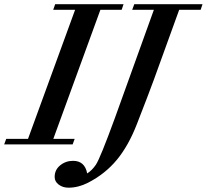

<svg xmlns="http://www.w3.org/2000/svg" viewBox="-71 -683 978 908"><path d="M-51.3 0 -41.5 -26.4H61.5L284.2 -636.7H180.7L189.9 -663.1H513.2L504.4 -636.7H403.8L181.2 -26.4H282.2L272.5 0ZM252.9 204.6Q226.1 204.6 206.8 190.2Q187.5 175.8 187.5 153.8Q187.5 120.1 213.6 98.9Q239.7 77.6 274.4 77.6Q330.1 77.6 341.3 137.2Q364.3 122.6 382.3 96.2Q402.3 66.9 472.2 -124.5L656.7 -636.7H554.2L564 -663.1H886.7L877.9 -636.7H776.4L657.2 -307.6Q634.3 -244.6 576.2 -95.7Q536.6 6.3 481.4 73Q426.3 139.6 345.2 181.2Q299.3 204.6 252.9 204.6Z"/></svg>

Font: Elstob 18pt SemiBold
Style: Italic
Weight: 600
Italic angle: -20°
Designer: Peter S. Baker
Version: Version 1.015